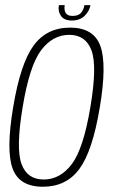

<svg xmlns="http://www.w3.org/2000/svg" viewBox="-20 -706 443 730"><path d="M143 4Q53.5 4 28 -65Q2.5 -134 30 -298Q57.5 -464 107.5 -532.5Q157.5 -601 246.5 -601Q336 -601 361.5 -531.5Q387 -462 359.5 -298Q332 -132 282 -64Q232 4 143 4ZM146 -23.5Q208.5 -23.5 252.8 -81.8Q297 -140 323.5 -298Q350 -454.5 328 -514Q306 -573.5 243.5 -573.5Q180.5 -573.5 136.2 -514.8Q92 -456 66 -298Q40 -141.5 61.8 -82.5Q83.5 -23.5 146 -23.5ZM253 -628Q224 -628 211.8 -645.5Q199.5 -663 204 -686.5H226Q223 -668 229.8 -656.8Q236.5 -645.5 256 -645.5Q278 -645.5 288 -657Q298 -668.5 301 -686.5H324Q319.5 -663 301.5 -645.5Q283.5 -628 253 -628Z"/></svg>

Font: Anybody ExtraLight
Style: Italic
Weight: 200
Italic angle: -10°
Designer: Tyler Finck
Foundry: Etcetera Type Company
Version: Version 1.010; ttfautohint (v1.8.3) -l 8 -r 50 -G 200 -x 14 